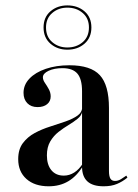

<svg xmlns="http://www.w3.org/2000/svg" viewBox="-20 -664 499 696"><path d="M277.4 -207.3V-333.1Q277.4 -377.4 260.5 -397.2Q243.5 -416.9 206.5 -416.9Q176.6 -416.9 156 -407.3Q135.5 -397.6 135.5 -383.9Q135.5 -374.2 142.7 -363.7Q150 -353.2 156.9 -340.7Q163.7 -328.2 163.7 -314.5Q163.7 -296.8 150.8 -286.3Q137.9 -275.8 116.1 -275.8Q92.7 -275.8 79 -289.9Q65.3 -304 65.3 -327.4Q65.3 -356.5 86.7 -379Q108.1 -401.6 146 -414.5Q183.9 -427.4 231.5 -427.4Q308.9 -427.4 341.9 -391.5Q375 -355.6 375 -272.6V-207.3ZM156.5 11.3Q105.6 11.3 75.8 -15.3Q46 -41.9 46 -87.1Q46 -122.6 62.9 -145.2Q79.8 -167.7 106 -181.9Q132.3 -196 161.7 -205.2Q191.1 -214.5 217.7 -223.8Q244.4 -233.1 261.3 -245.2Q278.2 -257.3 278.2 -277.4V-260.5Q275.8 -245.2 261.3 -233.5Q246.8 -221.8 228.6 -210.9Q210.5 -200 192.3 -185.9Q174.2 -171.8 162.1 -151.2Q150 -130.6 150 -100.8Q150 -66.9 166.1 -47.2Q182.3 -27.4 211.3 -27.4Q231.5 -27.4 249.2 -38.7Q266.9 -50 280.6 -71.8V-62.1Q258.1 -25 227.4 -6.9Q196.8 11.3 156.5 11.3ZM375 -44.4Q375 -25 380.2 -16.5Q385.5 -8.1 396.8 -8.1Q408.1 -8.1 418.5 -14.5Q429 -21 437.9 -27.4L441.9 -20.2Q424.2 -5.6 404 2.8Q383.9 11.3 355.6 11.3Q316.1 11.3 296.8 -6.5Q277.4 -24.2 277.4 -59.7V-207.3H375ZM224.2 -483.9Q187.9 -483.9 162.9 -505.6Q137.9 -527.4 137.9 -564.5Q137.9 -601.6 162.9 -623Q187.9 -644.4 224.2 -644.4Q261.3 -644.4 286.3 -623Q311.3 -601.6 311.3 -564.5Q311.3 -527.4 286.3 -505.6Q261.3 -483.9 224.2 -483.9ZM224.2 -491.9Q257.3 -491.9 279.8 -511.3Q302.4 -530.6 302.4 -564.5Q302.4 -597.6 279.8 -616.9Q257.3 -636.3 224.2 -636.3Q191.9 -636.3 169.4 -616.9Q146.8 -597.6 146.8 -564.5Q146.8 -530.6 169.4 -511.3Q191.9 -491.9 224.2 -491.9Z"/></svg>

Font: Playfair 144pt SemiCondensed SemiBold
Style: Regular
Weight: 600
Width: 4
Designer: Claus Eggers Sørensen
Foundry: Claus Eggers Sørensen
Version: Version 2.203